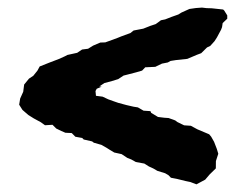

<svg xmlns="http://www.w3.org/2000/svg" viewBox="-20 -491 640 501"><path d="M525.8 -140.6 531 -134.4 538.6 -121 545.8 -102.4 549.6 -89.8 543.4 -70.8 543.2 -51.6 527.2 -36 515.4 -22.2 492.6 -10 476.8 -16 464.4 -18.6 441.6 -24.2 426 -27.2 419.4 -34 410.8 -39 390.6 -45.2 380 -51.4 368.6 -56.6 356.6 -64.2 334.6 -68.2 322.8 -74.8 312.2 -79 297.4 -88.8 278.2 -93 266.8 -99.8 258 -105.4 244.6 -113 224.8 -118.6 220.4 -122 198.4 -127 194.4 -131 176.6 -134.2 167.2 -143.8 150.6 -144.6 140 -149.2 126.8 -155.6 117 -165.4 97.4 -164.2 86.6 -172 68.2 -182 53.8 -191 38.6 -204.2 30 -217.8 32.6 -233.8 40.6 -251.6 43 -270.4 55.6 -285.8 66.8 -293.2 77.6 -306.6 83.6 -317.6 108.8 -327.6 135 -337.6 149.4 -344.2 155.8 -347.6 181.4 -353.2 194.2 -361.8 209.8 -363.8 223 -372 241.8 -380 254.6 -380.4 273.6 -387.2 287 -392.2 296.8 -396.2 320.4 -404.8 328.6 -411.4 353.8 -416.2 372 -423.4 386.4 -428.2 400 -438.2 411 -440.4 427.8 -447 445.4 -453.2 453.4 -458.2 474.2 -467.6 490.8 -470 507 -471.2 519 -469.8 532.4 -469.4 562.2 -466.2 565 -463.6 573 -450.8V-442.2L561 -430.8L559.4 -420.2L556.8 -413.4L546.2 -393.6L539.8 -383.6L528.6 -371.2L520.2 -367.2L505 -352.2L493.8 -348L468.8 -337.4L439 -334.2L425 -332L417.8 -328L402.6 -325L385.2 -316.6L359 -315.4L350.8 -306.8L335.8 -302.4L314.2 -296.8L302.4 -293.8L288.8 -284.8L276 -280.6L252.6 -274.4L239 -265.4L245.4 -265L232.4 -259.4L229.2 -253.4L230.4 -241L247.6 -238.8L262.6 -231.8L275.4 -227.2L288.6 -222.6L310.2 -216.8L328.4 -212.6L339.8 -210.8L354.6 -202.2L372.6 -201L374.4 -196.6L392.2 -185.8L408.6 -183.8L420 -183L437.2 -176.8L442.8 -172.6L460.4 -164L478 -162.8L495 -153.6Z"/></svg>

Font: Winky Rough
Style: Italic
Weight: 400
Italic angle: -8.97852°
Designer: Simon Atzbach
Foundry: typofactur
Version: Version 1.206